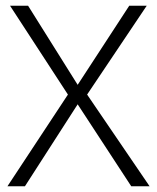

<svg xmlns="http://www.w3.org/2000/svg" viewBox="-20 -650 547 670"><path d="M78 -630 251 -354 431 -630H492L284 -320L502 0H438L251 -286L67 0H6L217 -320L15 -630Z"/></svg>

Font: Mukta ExtraLight
Style: Regular
Weight: 275
Designer: Girish Dalvi and Yashodeep Gholap
Foundry: Ek Type
Version: Version 2.538;PS 1.002;hotconv 16.6.51;makeotf.lib2.5.65220;